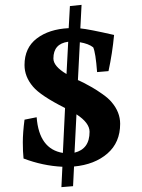

<svg xmlns="http://www.w3.org/2000/svg" viewBox="-20 -710 584 791"><path d="M77 -57Q74 -85 74 -124Q74 -163 81 -217L131 -227Q141 -96 239 -80L248 -265Q147 -316 116 -353Q81 -394 81 -442Q81 -513 131.5 -551.5Q182 -590 263 -594L268 -685L316 -690L311 -593Q345 -590 450 -566Q443 -491 427 -417L380 -413Q374 -493 364 -515Q345 -530 309 -536L301 -380Q303 -379 307 -377.5Q311 -376 326.5 -368Q342 -360 359.5 -350Q377 -340 402 -322.5Q427 -305 440 -289Q475 -248 475 -200Q475 -123 422.5 -77.5Q370 -32 285 -24L281 57L233 61L237 -23Q156 -27 77 -57ZM349 -167Q349 -204 295 -239L287 -81Q349 -96 349 -167ZM200 -469Q200 -437 254 -405L261 -538Q200 -530 200 -469Z"/></svg>

Font: Buenard
Style: Bold
Weight: 700
Foundry: FontFuror
Version: Version 1.002 2011